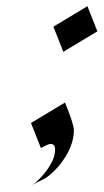

<svg xmlns="http://www.w3.org/2000/svg" viewBox="-20 -466 336 623"><path d="M295.9 -364.3 185.5 -297.9 153.3 -379.4 263.7 -445.8ZM190.9 -133.3Q219.7 -63.5 219.7 -43Q219.7 -22.5 212.9 -1.2Q206.1 20 194.3 39.6Q170.9 78.6 136.7 105.5Q124 115.2 109.9 121.1Q95.7 127 83 136.7Q129.9 99.6 151.4 53.2Q158.7 36.6 158.7 18.8Q158.7 1 144 1Q136.2 1 112.8 14.6L80.6 -66.9Z"/></svg>

Font: Fondamento
Style: Italic
Weight: 400
Italic angle: -12°
Version: Version 1.000